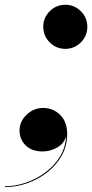

<svg xmlns="http://www.w3.org/2000/svg" viewBox="-72 -610 378 786"><path d="M105 -500.5Q105 -537.5 131.5 -564Q158 -590.5 195.5 -590.5Q232.5 -590.5 259 -564Q285.5 -537.5 285.5 -500.5Q285.5 -463 259 -436.5Q232.5 -410 195.5 -410Q158 -410 131.5 -436.5Q105 -463 105 -500.5ZM8 -76Q8 -112 36.5 -140Q65 -168 105 -168Q145.5 -168 174.2 -139.8Q203 -111.5 203 -61Q203 -13 180.8 26.8Q158.5 66.5 121.5 95.5Q84.5 124.5 39.2 140.2Q-6 156 -52 156V152.5Q-8.5 152.5 34.8 137.5Q78 122.5 114.5 95.2Q151 68 173.8 30.5Q196.5 -7 198.5 -52.5Q190.5 -22 161.8 -6Q133 10 103 10Q57.5 10 32.8 -15Q8 -40 8 -76Z"/></svg>

Font: Bodoni* 48pt
Style: Bold Italic
Weight: 700
Italic angle: -13°
Version: Version 2.3